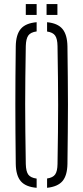

<svg xmlns="http://www.w3.org/2000/svg" viewBox="-20 -913 407 938"><path d="M159 4.5Q105.5 0 81.8 -27.5Q58 -55 57 -112Q56 -196 55.5 -266.5Q55 -337 55 -403Q55 -469 55.5 -538Q56 -607 57 -687Q58 -744.5 81.8 -772.2Q105.5 -800 159 -804.5V-759.5Q129.5 -755.5 118.2 -739.5Q107 -723.5 106 -688Q104.5 -603 103.8 -535.2Q103 -467.5 103 -404Q103 -340.5 103.8 -270.5Q104.5 -200.5 106 -111.5Q107 -75.5 118.2 -60Q129.5 -44.5 159 -40.5ZM210 4.5V-41Q238.5 -45 249.5 -60.8Q260.5 -76.5 261 -111.5Q262.5 -198 263.2 -267Q264 -336 264 -399.2Q264 -462.5 263.2 -531.8Q262.5 -601 261 -688Q260.5 -723 249.5 -739Q238.5 -755 210 -759V-804.5Q262 -799.5 285.2 -771.5Q308.5 -743.5 309.5 -687Q310.5 -607 311.2 -538Q312 -469 312 -403Q312 -337 311.2 -266.5Q310.5 -196 309.5 -112Q308.5 -55.5 285.2 -28.2Q262 -1 210 4.5ZM207.5 -840V-893H260.5V-840ZM106 -840V-893H159V-840Z"/></svg>

Font: Big Shoulders Stencil Text Thin ExtraLight
Style: Regular
Weight: 250
Version: Version 2.001